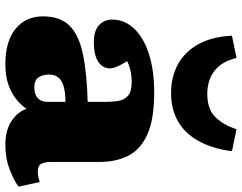

<svg xmlns="http://www.w3.org/2000/svg" viewBox="-113 -775 902 716"><g transform="rotate(90 338.0 -417.0)"><path d="M219 14Q134 14 87.5 -24Q41 -62 41 -126Q41 -190 75.5 -225Q110 -260 181 -275Q252 -290 360 -293V-358Q360 -384 356.5 -406.5Q353 -429 337.5 -443Q322 -457 286 -457Q263 -457 243 -452.5Q223 -448 208 -440Q218 -424 224 -412Q230 -400 232.5 -391Q235 -382 235 -375Q235 -350 211 -333Q187 -316 137 -316Q94 -316 73.5 -335.5Q53 -355 53 -385Q53 -430 86 -465.5Q119 -501 180 -521Q241 -541 325 -541Q426 -541 482.5 -515Q539 -489 561.5 -443Q584 -397 584 -337V-153Q584 -134 590.5 -120.5Q597 -107 620 -107Q631 -107 640 -109Q649 -111 659 -114L676 -35Q653 -18 612 -2Q571 14 521 14Q465 14 430.5 -9.5Q396 -33 386 -65Q375 -48 353.5 -29.5Q332 -11 299 1.5Q266 14 219 14ZM304 -94Q322 -94 334.5 -99.5Q347 -105 353.5 -116.5Q360 -128 360 -145V-210Q325 -210 302.5 -203.5Q280 -197 269 -183.5Q258 -170 258 -148Q258 -126 268.5 -110Q279 -94 304 -94ZM327 -604Q267 -604 220 -629.5Q173 -655 145 -705.5Q117 -756 113 -831L196 -848Q209 -793 244 -766Q279 -739 330 -739Q387 -739 416.5 -769Q446 -799 462 -848L544 -831Q534 -757 505.5 -706Q477 -655 432 -629.5Q387 -604 327 -604Z"/></g></svg>

Font: Literata Variable Black
Style: Regular
Weight: 900
Designer: Latin by Veronika Burian and Jose Scaglione. Greek by Irene Vlachou. Cyrillic by Vera Evstafieva.
Foundry: TypeTogether
Version: Version 3.021